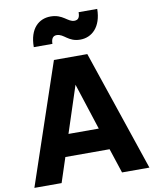

<svg xmlns="http://www.w3.org/2000/svg" viewBox="-105 -1088 942 1167"><g transform="rotate(-10 366.0 -504.5)"><path d="M11 0H179L229 -152H502L552 0H721L469 -745H263ZM156 -843H271C271 -874 282 -891 305 -891C351 -891 367 -839 443 -839C514 -839 575 -893 576 -1005H461C461 -975 453 -958 427 -958C386 -958 365 -1009 288 -1009C217 -1009 156 -959 156 -843ZM272 -287 366 -574 459 -287Z"/></g></svg>

Font: Mluvka ExtraBold
Style: Regular
Weight: 800
Designer: Modified by Jiří Krblich, Original typeface by Gumpita Rahayu
Foundry: Gumpita Rahayu & Jiří Krblich
Version: Version 2.000;Glyphs 3.1.1 (3134)